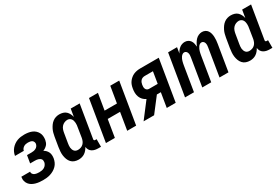

<svg xmlns="http://www.w3.org/2000/svg" viewBox="51 -1311 3065 2102"><g transform="rotate(-30 1583.5 -260.0)"><path d="M205 8Q181 8 157.5 5.5Q134 3 111.5 -3.5Q89 -10 69.5 -21.5Q50 -33 36.5 -50.5Q23 -68 17 -90.5Q11 -113 16 -138L17 -144H128L127 -142Q125 -127 134 -115Q143 -103 156 -97.5Q169 -92 183.5 -90Q198 -88 213 -88Q229 -88 245.5 -91Q262 -94 276.5 -102.5Q291 -111 301 -125.5Q311 -140 314 -156Q315 -167 314 -177.5Q313 -188 306.5 -196Q300 -204 291 -209Q282 -214 272.5 -217Q263 -220 252 -221Q241 -222 230 -222H173L189 -318H246Q260 -318 274 -320.5Q288 -323 301.5 -330Q315 -337 323.5 -349Q332 -361 335 -375Q337 -388 332 -400.5Q327 -413 316.5 -420Q306 -427 292.5 -429.5Q279 -432 266 -432Q253 -432 239.5 -429.5Q226 -427 214 -420Q202 -413 193 -401.5Q184 -390 182 -377V-376H71V-379Q75 -401 84.5 -422Q94 -443 109.5 -461Q125 -479 144.5 -492.5Q164 -506 185.5 -514Q207 -522 229.5 -525Q252 -528 274 -528Q298 -528 321.5 -524.5Q345 -521 366.5 -512.5Q388 -504 405 -489Q422 -474 433 -454Q444 -434 446.5 -410Q449 -386 445 -362Q442 -347 436.5 -332Q431 -317 420 -305Q409 -293 395.5 -284Q382 -275 367 -269Q384 -260 396.5 -247Q409 -234 417 -217Q425 -200 426 -180Q427 -160 424 -141Q420 -118 410 -95.5Q400 -73 382.5 -55Q365 -37 343.5 -24.5Q322 -12 298.5 -4.5Q275 3 251.5 5.5Q228 8 205 8Z M656 8Q629 8 605 -0.5Q581 -9 564.5 -27Q548 -45 539 -68.5Q530 -92 526.5 -117.5Q523 -143 525 -169.5Q527 -196 531 -222L551 -342Q555 -364 560.5 -385.5Q566 -407 576 -427.5Q586 -448 599.5 -467Q613 -486 632 -500.5Q651 -515 673 -521.5Q695 -528 716 -528Q740 -528 762.5 -521.5Q785 -515 801 -500Q817 -485 827 -465Q837 -445 842 -423L858 -520H971L903 -108Q902 -104 902.5 -100Q903 -96 905.5 -93Q908 -90 911.5 -89Q915 -88 919 -88H936V8H903Q882 8 862.5 4Q843 0 826 -10.5Q809 -21 799 -38Q789 -55 787 -76Q777 -58 763.5 -41.5Q750 -25 732.5 -13.5Q715 -2 695 3Q675 8 656 8ZM702 -88Q720 -88 738 -94Q756 -100 770 -113.5Q784 -127 791.5 -145Q799 -163 802 -180L821 -300Q824 -315 825.5 -329.5Q827 -344 826 -358Q825 -372 821.5 -385Q818 -398 810 -409Q802 -420 789.5 -426Q777 -432 763 -432Q744 -432 724.5 -423.5Q705 -415 691.5 -399.5Q678 -384 671.5 -365Q665 -346 662 -327L642 -207Q640 -193 638.5 -179.5Q637 -166 638.5 -153Q640 -140 644.5 -128Q649 -116 657 -106.5Q665 -97 677 -92.5Q689 -88 702 -88Z M1003 0 1089 -520H1202L1168 -315H1324L1358 -520H1471L1385 0H1272L1308 -219H1152L1116 0Z M1612 0H1479L1629 -196Q1606 -206 1588.5 -224.5Q1571 -243 1562 -266.5Q1553 -290 1552 -316.5Q1551 -343 1556 -369Q1559 -390 1566 -410.5Q1573 -431 1586 -449Q1599 -467 1616.5 -481.5Q1634 -496 1654 -504.5Q1674 -513 1695 -516.5Q1716 -520 1737 -520H1971L1885 0H1772L1802 -182H1752ZM1818 -278 1842 -424H1737Q1724 -424 1710.5 -419Q1697 -414 1687.5 -403.5Q1678 -393 1673 -380Q1668 -367 1666 -354Q1664 -341 1664 -328Q1664 -315 1669 -303.5Q1674 -292 1684.5 -285Q1695 -278 1708 -278Z M2003 0 2089 -520H2202L2190 -446Q2197 -462 2208.5 -477Q2220 -492 2234.5 -504Q2249 -516 2267 -522Q2285 -528 2302 -528Q2324 -528 2342 -519Q2360 -510 2371.5 -493.5Q2383 -477 2387.5 -457Q2392 -437 2394 -416Q2402 -437 2413.5 -457Q2425 -477 2441 -493.5Q2457 -510 2478 -519Q2499 -528 2520 -528Q2542 -528 2560.5 -518.5Q2579 -509 2590 -492.5Q2601 -476 2606 -456Q2611 -436 2612 -415Q2613 -394 2611.5 -372.5Q2610 -351 2606 -329L2552 0H2439L2496 -348Q2499 -362 2499 -375.5Q2499 -389 2495.5 -401.5Q2492 -414 2482 -423Q2472 -432 2459 -432Q2446 -432 2435.5 -424.5Q2425 -417 2417.5 -406Q2410 -395 2404.5 -383Q2399 -371 2395.5 -359Q2392 -347 2389.5 -335Q2387 -323 2385 -311L2334 0H2221L2278 -348Q2281 -362 2281 -375.5Q2281 -389 2277.5 -401.5Q2274 -414 2264 -423Q2254 -432 2241 -432Q2228 -432 2217.5 -424.5Q2207 -417 2199 -406Q2191 -395 2186 -383Q2181 -371 2177.5 -359Q2174 -347 2171.5 -335Q2169 -323 2167 -311L2116 0Z M2823 8Q2796 8 2772 -0.5Q2748 -9 2731.5 -27Q2715 -45 2706 -68.5Q2697 -92 2693.5 -117.5Q2690 -143 2692 -169.5Q2694 -196 2698 -222L2718 -342Q2722 -364 2727.5 -385.5Q2733 -407 2743 -427.5Q2753 -448 2766.5 -467Q2780 -486 2799 -500.5Q2818 -515 2840 -521.5Q2862 -528 2883 -528Q2907 -528 2929.5 -521.5Q2952 -515 2968 -500Q2984 -485 2994 -465Q3004 -445 3009 -423L3025 -520H3138L3070 -108Q3069 -104 3069.5 -100Q3070 -96 3072.5 -93Q3075 -90 3078.5 -89Q3082 -88 3086 -88H3103V8H3070Q3049 8 3029.5 4Q3010 0 2993 -10.5Q2976 -21 2966 -38Q2956 -55 2954 -76Q2944 -58 2930.5 -41.5Q2917 -25 2899.5 -13.5Q2882 -2 2862 3Q2842 8 2823 8ZM2869 -88Q2887 -88 2905 -94Q2923 -100 2937 -113.5Q2951 -127 2958.5 -145Q2966 -163 2969 -180L2988 -300Q2991 -315 2992.5 -329.5Q2994 -344 2993 -358Q2992 -372 2988.5 -385Q2985 -398 2977 -409Q2969 -420 2956.5 -426Q2944 -432 2930 -432Q2911 -432 2891.5 -423.5Q2872 -415 2858.5 -399.5Q2845 -384 2838.5 -365Q2832 -346 2829 -327L2809 -207Q2807 -193 2805.5 -179.5Q2804 -166 2805.5 -153Q2807 -140 2811.5 -128Q2816 -116 2824 -106.5Q2832 -97 2844 -92.5Q2856 -88 2869 -88Z"/></g></svg>

Font: Iosevka Custom
Style: Bold Italic
Weight: 700
Italic angle: -9°
Designer: Belleve Invis
Foundry: Belleve Invis
Version: Version 30.3.1; ttfautohint (v1.8.3)